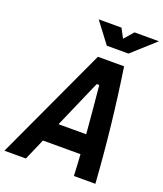

<svg xmlns="http://www.w3.org/2000/svg" viewBox="-192 -1003 943 1108"><g transform="rotate(20 279.0 -449.0)"><path d="M-31.7 0 290 -693.8H450.7Q503.4 -346.2 526.9 0H395Q393.6 -32.7 391.8 -65.7Q390.1 -98.6 387.7 -131.3H157.2L100.1 0ZM209.5 -250.5H379.4Q373.5 -323.7 366.7 -397Q359.9 -470.2 353 -543.5H337.4ZM316.4 -771.5 220.2 -898.4H360.4L390.6 -841.3L440.4 -898.4H590.3L449.2 -771.5Z"/></g></svg>

Font: CaskaydiaCove NF
Style: Bold Italic
Weight: 700
Italic angle: -10°
Designer: Aaron Bell
Foundry: Saja Typeworks
Version: Version 2111.001; VTT 6.35;Nerd Fonts 3.2.1